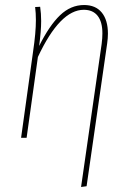

<svg xmlns="http://www.w3.org/2000/svg" viewBox="-20 -549 522 765"><path d="M385 -374Q388 -397 388 -416Q388 -462 369 -486Q350 -510 314 -510Q219 -510 131 -322L86 0H64L112 -345Q123 -419 123 -469Q123 -497 120 -521L140 -522Q144 -495 144 -465Q144 -426 136 -366Q177 -448 219.5 -488.5Q262 -529 315 -529Q361 -529 385.5 -499Q410 -469 410 -415Q410 -397 407 -376L325 193L303 196Z"/></svg>

Font: Fira Sans Extra Condensed Thin
Style: Italic
Weight: 250
Width: 3
Italic angle: -8°
Designer: Carrois Corporate & Edenspiekermann AG
Foundry: Carrois Corporate GbR & Edenspiekermann AG
Version: Version 4.203